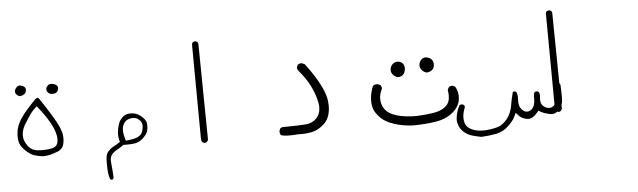

<svg xmlns="http://www.w3.org/2000/svg" viewBox="-47 -591 3594 1081"><g transform="rotate(-5 1750.0 -50.5)"><path d="M108.4 -229.5Q108.4 -238.8 101.3 -245.8Q94.2 -252.9 80.1 -255.9Q77.1 -256.3 73.7 -256.3Q70.3 -256.3 67.4 -255.4Q62 -252.9 57.6 -248.5Q45.9 -236.3 45.9 -223.6Q45.9 -219.7 47.4 -215.8Q48.8 -211.4 54.2 -206.1Q62.5 -197.8 68.8 -196.8Q88.4 -196.8 99.6 -208Q106.4 -214.8 107.9 -224.6Q108.4 -227.5 108.4 -229.5ZM255.9 -193.4Q272.9 -193.4 280.3 -201.2Q286.1 -206.5 288.6 -217.3Q289.6 -221.2 289.6 -223.1Q289.6 -225.1 289.6 -227.5Q289.1 -232.9 283.7 -238.3Q275.9 -246.1 259.3 -249.5Q255.4 -250 251.5 -250Q240.2 -250 232.4 -242.2Q222.7 -232.4 222.7 -221.7Q222.7 -210.9 231 -202.6Q239.3 -194.3 248 -193.8Q252 -193.4 255.9 -193.4ZM243.2 105Q226.6 114.7 193.4 116.2Q179.2 117.2 171.1 117.2Q163.1 117.2 152.1 116.5Q141.1 115.7 132.3 113.5Q123.5 111.3 118.2 108.9Q100.1 100.1 87.4 81.5Q71.3 58.6 68.8 34.7Q68.4 29.3 68.4 24.4Q68.4 -10.3 95.7 -49.8Q106.9 -66.9 113 -76.4Q119.1 -85.9 120.4 -87.6Q121.6 -89.4 122.8 -90.8Q124 -92.3 125.2 -94Q126.5 -95.7 127.7 -97.4Q128.9 -99.1 130.4 -100.8Q131.8 -102.5 133.1 -104Q134.3 -105.5 135.7 -107.2Q137.2 -108.9 138.7 -110.4Q144 -116.2 160.6 -131.8L169.4 -120.6Q203.1 -78.6 228.5 -35.2Q253.9 8.3 259.8 45.9Q261.2 55.7 261.2 64Q261.2 92.8 243.2 105ZM168.9 -178.7Q168 -178.7 167 -178.5Q166 -178.2 164.6 -177.5Q163.1 -176.8 161.6 -175.8Q158.2 -173.8 153.8 -169.4Q94.2 -108.9 69.1 -70.3Q43.9 -31.7 40 5.9Q38.6 18.1 38.6 28.8Q38.6 50.8 43.9 66.4Q52.2 89.4 77.4 112.5Q102.5 135.7 124.3 142.3Q146 148.9 171.4 151.9Q192.9 151.9 213.6 146.7Q234.4 141.6 254.9 133.3Q272.9 126 283 112.1Q293 98.1 294.9 65.4Q294.9 62.5 294.9 57.1Q294.9 51.8 293.5 41Q290 17.6 275.4 -13.2Q252 -62 178.7 -171.4Q173.3 -178.7 168.9 -178.7Z M632.3 46.4Q632.3 32.7 635.7 22Q640.6 7.3 650.6 -2.7Q660.6 -12.7 676.3 -16.1Q685.1 -18.6 693.4 -18.6Q715.8 -18.6 731.9 -2.4Q745.1 10.7 745.1 27.8Q745.1 44.9 739.3 62.5Q732.4 82 709.5 92.3Q689 100.6 654.8 104L644 105L640.6 94.7Q632.3 67.4 632.3 46.4ZM543.9 317.4Q544.9 317.4 545.7 317.4Q546.4 317.4 547.4 317.4Q548.3 317.4 549.3 316.9Q551.3 316.4 552.7 314.9L557.1 307.6Q554.2 252.9 550.8 226.1Q549.8 218.3 549.8 211.4Q549.8 188.5 560.1 175.8Q571.3 161.6 591.3 150.9Q607.9 142.1 624 130.4L627.4 127.4Q641.6 127.9 650.9 127.9Q676.8 127.9 697.3 124Q722.2 118.7 744.1 96.7Q766.1 74.7 769 55.7Q771.5 43.9 771.5 33.9Q771.5 23.9 770.8 19Q770 14.2 769.5 12.2Q769 10.3 768.1 8.1Q767.1 5.9 765.9 3.7Q764.6 1.5 763.2 -0.7Q761.7 -2.9 760.3 -5.4Q754.9 -12.2 747.1 -19.5Q725.6 -39.6 704.1 -43Q692.9 -45.4 686 -45.4Q672.9 -45.4 664.1 -43.5Q647.5 -39.6 633.3 -24.7Q619.1 -9.8 612.8 9.8Q606 31.2 603.5 53.7Q603 59.1 603 64.9Q603 81.5 607.4 100.1L609.9 109.4L602.1 114.3Q586.9 124.5 570.3 132.8Q556.6 139.6 541.5 156.2Q527.8 170.4 526.4 198.2Q525.9 211.9 525.9 220.2Q525.9 243.7 526.9 259.8Q528.3 289.6 537.1 314Z M1082.5 156.2Q1083.5 156.2 1085.9 156.2Q1092.3 156.2 1099.1 150.9L1105 140.1L1098.1 -403.3L1093.8 -413.1L1083.5 -418Q1082 -418 1081.1 -418Q1072.8 -418 1066.9 -413.6Q1062.5 -407.7 1062 -399.9L1065.9 131.8Q1065.9 142.6 1071.3 150.9Z M1631.8 154.3Q1664.6 154.3 1694.8 147.5Q1730 139.2 1762.7 108.9Q1793.9 79.6 1798.3 24.4Q1798.8 17.1 1798.8 7.3Q1798.8 -2.4 1797.1 -18.1Q1795.4 -33.7 1789.1 -54.4Q1782.7 -75.2 1772.5 -96.7Q1741.2 -162.1 1685.1 -235.4L1669.4 -242.7Q1668 -243.2 1664.6 -243.2Q1661.1 -243.2 1656 -241.7Q1650.9 -240.2 1646 -237.3L1639.2 -223.1Q1639.2 -222.2 1639.2 -221.7Q1639.2 -209 1649.4 -198.2Q1686 -155.8 1709.7 -108.4Q1733.4 -61 1742.2 -15.1Q1745.1 -1 1745.1 12.2Q1745.1 50.8 1719.7 76.7Q1696.8 99.1 1661.6 102.1Q1626.5 105 1542 106H1541.5Q1538.1 105.5 1536.1 105.5Q1524.9 105.5 1517.1 110.8L1510.3 125.5Q1509.8 127 1509.8 130.6Q1509.8 134.3 1511.2 139.4Q1512.7 144.5 1515.6 149.9Q1531.2 156.2 1566.4 156.2Q1587.9 156.2 1616.2 153.8Q1624.5 154.3 1631.8 154.3Z M2397 -202.1Q2387.7 -211.4 2371.6 -213.9Q2367.7 -214.8 2364.3 -214.8Q2351.1 -214.8 2341.3 -204.6Q2327.6 -191.4 2327.6 -173.3Q2327.6 -156.2 2340.3 -143.1Q2351.6 -132.3 2364.7 -129.4Q2380.9 -129.9 2394 -139.6L2397.9 -143.1Q2408.7 -153.3 2408.7 -171.9Q2408.7 -190.4 2397 -202.1ZM2244.1 -164.6Q2244.1 -177.7 2237.3 -188.5Q2226.6 -204.6 2205.1 -204.6Q2189 -204.6 2176.8 -192.4Q2163.6 -179.2 2163.6 -160.6Q2163.6 -144 2175.3 -132.3Q2188.5 -119.6 2201.2 -117.7Q2217.3 -117.7 2228.5 -126.5Q2239.7 -135.3 2243.2 -154.8Q2244.1 -159.7 2244.1 -164.6ZM2039.1 2.4Q2039.1 28.8 2045.9 47.9Q2053.7 71.3 2080.6 99.1Q2107.9 127 2158 142.8Q2208 158.7 2262.7 160.6Q2329.1 160.6 2390.6 150.9Q2458 140.6 2499.5 99.1Q2527.3 71.3 2531.7 37.6Q2532.7 29.8 2532.7 23.4Q2532.7 17.1 2532.5 11.7Q2532.2 6.3 2531 0.2Q2529.8 -5.9 2527.8 -11.7Q2524.4 -23.9 2517.6 -36.1L2504.4 -42.5Q2502.9 -43 2502 -43Q2489.7 -43 2481.9 -36.6Q2476.1 -28.8 2474.1 -18.6Q2477.1 -3.9 2477.1 8.3Q2477.1 20.5 2475.6 30.3Q2471.2 53.7 2456.1 67.9Q2430.2 92.3 2384.8 100.1Q2343.3 106.9 2295.9 108.9Q2287.1 109.4 2279.3 109.4Q2271.5 109.4 2259.8 108.9Q2232.4 107.9 2200.7 102.1Q2144.5 91.3 2117.7 64.5Q2096.2 43 2091.8 10.3Q2090.8 2.9 2090.8 -6.1Q2090.8 -15.1 2092.8 -25.4Q2096.2 -43 2105 -59.6Q2105.5 -60.5 2105.5 -62.3Q2105.5 -64 2105.2 -66.4Q2105 -68.8 2104 -71.3Q2103 -76.2 2100.1 -80.6L2085 -87.9Q2082 -88.4 2079.1 -88.4Q2066.4 -88.4 2056.6 -80.6Q2041.5 -43.5 2039.6 -10.3Q2039.1 -3.4 2039.1 2.4Z M2863.3 75.7 2864.3 59.1Q2864.3 40 2857.9 23.9L2849.6 19.5Q2848.6 19.5 2848.1 19.5Q2841.8 19.5 2837.9 22.5Q2828.1 58.6 2821.8 97.2Q2813 149.9 2778.8 184.1Q2755.4 207.5 2727.1 213.9Q2685.1 223.6 2652.8 223.6Q2615.7 223.6 2588.4 210.4Q2574.7 203.6 2565.9 195.3Q2548.3 177.2 2548.3 143.1Q2548.3 115.2 2561.5 84.5Q2561.5 83.5 2561.5 82.5Q2561.5 75.7 2558.1 71.3L2548.3 66.4Q2546.9 66.4 2545.9 66.4Q2544.9 66.4 2543.2 66.7Q2541.5 66.9 2539.6 66.9Q2536.1 67.9 2532.7 69.8Q2524.9 84.5 2518.8 101.3Q2512.7 118.2 2510.3 141.1Q2509.8 145.5 2509.8 150.9Q2509.8 167 2517.1 185.1Q2526.4 208.5 2546.6 224.4Q2566.9 240.2 2590.3 246.8Q2613.8 253.4 2639.6 258.3Q2684.6 256.3 2724.4 248.5Q2764.2 240.7 2794.4 211.4Q2825.7 181.6 2835.4 158.7L2843.8 140.1Q2858.4 156.2 2860.1 158Q2861.8 159.7 2863.8 161.4Q2865.7 163.1 2867.9 164.8Q2870.1 166.5 2872.6 168Q2875 169.4 2877.7 170.9Q2880.4 172.4 2883.1 173.6Q2885.7 174.8 2888.4 175.8Q2891.1 176.8 2894 177.7Q2905.8 180.7 2913.6 180.7Q2938.5 180.7 2965.3 147.9L2972.7 139.2L2981.9 145Q3007.3 159.2 3038.6 164.1Q3043.5 165 3045.9 165Q3048.3 165 3051 165Q3053.7 165 3058.3 163.8Q3063 162.6 3067.4 160.6Q3077.1 156.2 3087.9 145Q3108.9 122.6 3110.4 90.8Q3110.8 79.1 3110.8 68.8Q3110.8 38.6 3108.9 5.4L3104.5 -2.9L3096.2 -7.3Q3087.4 -7.3 3081.5 -2.9Q3077.1 2 3075.7 8.8Q3077.6 34.7 3077.6 50.8Q3077.6 66.9 3077.1 76.2Q3075.2 110.8 3056.2 123Q3046.4 129.4 3035.2 129.4Q3024.9 129.4 3015.1 124.3Q3005.4 119.1 2999 112.8Q2992.7 106.4 2990 98.4Q2987.3 90.3 2987.3 80.3Q2987.3 70.3 2988 64Q2988.8 57.6 2988.8 54.7Q2988.8 43.5 2983.9 34.7L2975.1 30.3Q2973.6 30.3 2972.2 30.3Q2964.8 30.3 2960 33.7Q2954.1 43.9 2954.1 57.6L2954.6 71.8Q2954.6 90.8 2949.2 106.9Q2940.9 130.4 2920.4 137.7Q2915 139.2 2909.2 139.2Q2892.1 139.2 2877.7 122.3Q2863.3 105.5 2863.3 75.7Z M3082.5 156.2Q3083.5 156.2 3085.9 156.2Q3092.3 156.2 3099.1 150.9L3105 140.1L3098.1 -403.3L3093.8 -413.1L3083.5 -418Q3082 -418 3081.1 -418Q3072.8 -418 3066.9 -413.6Q3062.5 -407.7 3062 -399.9L3065.9 131.8Q3065.9 142.6 3071.3 150.9Z"/></g></svg>

Font: NaikaiFont
Style: ExtraLight
Weight: 200
Version: Version 1.89